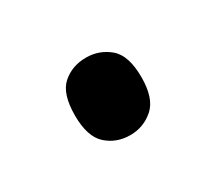

<svg xmlns="http://www.w3.org/2000/svg" viewBox="-45 -608 309 275"><g transform="rotate(-30 110.0 -470.0)"><path d="M110 -406Q87 -406 71 -420.5Q55 -435 55 -470Q55 -506 71 -520Q87 -534 110 -534Q132 -534 148.5 -520Q165 -506 165 -470Q165 -435 148.5 -420.5Q132 -406 110 -406Z"/></g></svg>

Font: Noto Serif Condensed
Style: Regular
Weight: 400
Width: 3
Designer: Monotype Design Team
Foundry: Monotype Imaging Inc.
Version: Version 2.015